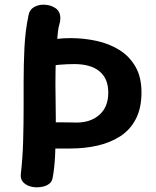

<svg xmlns="http://www.w3.org/2000/svg" viewBox="-20 -785 665 821"><path d="M102 -720Q106 -743 124.5 -754Q143 -765 166 -765Q194 -765 216 -751Q238 -737 238 -707Q238 -694 234 -681.5Q230 -669 228 -651Q221 -591 219 -538.5Q217 -486 217 -426Q217 -386 218 -334Q219 -282 218.5 -226.5Q218 -171 215.5 -118.5Q213 -66 205 -24Q202 -8 191 0.5Q180 9 166 12.5Q152 16 138 16Q120 16 103.5 10Q87 4 77 -8.5Q67 -21 69 -40Q77 -110 79 -184Q81 -258 81 -323.5Q81 -389 81 -432Q81 -509 84.5 -581Q88 -653 102 -720ZM173 -500Q149 -495 134.5 -510Q120 -525 120 -549Q120 -579 133.5 -591.5Q147 -604 173 -610Q193 -615 221.5 -618.5Q250 -622 281 -622Q339 -622 393.5 -610Q448 -598 491 -571Q534 -544 559.5 -499.5Q585 -455 585 -390Q585 -323 561 -276.5Q537 -230 494.5 -202.5Q452 -175 397.5 -162.5Q343 -150 282 -150Q244 -150 222 -150Q200 -150 189 -150Q178 -150 173 -150Q157 -149 145 -166Q133 -183 133 -203Q133 -231 151 -246.5Q169 -262 200 -262Q216 -262 235.5 -262Q255 -262 275 -261.5Q295 -261 308 -261Q368 -261 405.5 -294.5Q443 -328 443 -389Q443 -449 405.5 -480Q368 -511 298 -511Q270 -511 237 -508.5Q204 -506 173 -500Z"/></svg>

Font: Playpen Sans SemiBold
Style: Regular
Weight: 600
Designer: Laura Meseguer, Veronika Burian, José Scaglione
Foundry: TypeTogether
Version: Version 1.001